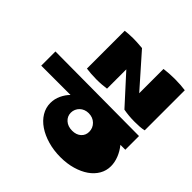

<svg xmlns="http://www.w3.org/2000/svg" viewBox="-185 -1094 1358 1358"><g transform="rotate(-45 494.5 -415.0)"><path d="M509 0H372V-49Q336 -20 296 -4.5Q256 11 218 11Q173 11 135 -11Q97 -33 69.5 -72.5Q42 -112 26 -167Q10 -222 10 -287Q10 -355 27 -414Q44 -473 73.5 -516.5Q103 -560 143.5 -584.5Q184 -609 231 -609Q272 -609 309 -591.5Q346 -574 372 -548V-841H514ZM201 -361Q201 -320 223.5 -295Q246 -270 281 -270Q319 -270 345.5 -297Q372 -324 372 -366Q372 -385 365.5 -402Q359 -419 347 -431.5Q335 -444 319 -451Q303 -458 285 -458Q249 -458 225 -431Q201 -404 201 -361ZM566 0Q561 -20 559.5 -44Q558 -68 558 -93Q558 -124 560.5 -151Q563 -178 568 -205L779 -397H586Q583 -417 581 -442.5Q579 -468 579 -497Q579 -525 581 -551Q583 -577 586 -598H964Q966 -580 967.5 -561Q969 -542 969 -519Q969 -503 968 -481Q967 -459 964 -425L724 -213H967Q970 -190 972 -162.5Q974 -135 974 -106Q974 -76 972 -48.5Q970 -21 967 0Z"/></g></svg>

Font: Ranchers
Style: Regular
Weight: 400
Designer: Pablo Impallari, Brenda Gallo
Foundry: Pablo Impallari, Brenda Gallo
Version: Version 1.000; ttfautohint (v0.8) -G 200 -r 50